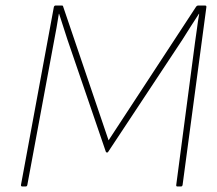

<svg xmlns="http://www.w3.org/2000/svg" viewBox="-20 -675 784 695"><path d="M61 0Q55 0 56 -6L175 -650Q177 -655 181 -655H203Q206 -655 207 -654.5Q208 -654 209 -650L373 -167L690 -651Q693 -655 697 -655H722Q728 -655 727 -649L641 -6Q640 0 635 0H622Q617 0 618 -6L686 -522Q690 -547 693 -571.5Q696 -596 701 -625H700Q685 -602 670 -578.5Q655 -555 640 -531L372 -126Q371 -123 368 -123H367Q364 -123 363 -126L224 -532Q216 -556 209 -578.5Q202 -601 194 -625H193Q189 -599 184.5 -574Q180 -549 175 -523L79 -6Q78 0 73 0Z"/></svg>

Font: Sofia Sans Thin
Style: Italic
Weight: 250
Italic angle: -9°
Version: Version 4.100-B